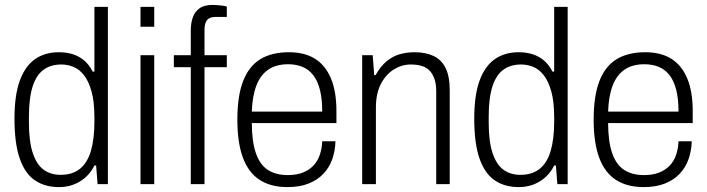

<svg xmlns="http://www.w3.org/2000/svg" viewBox="-20 -751 2884 783"><path d="M221 12Q163 12 122.5 -15.5Q82 -43 60.5 -104.5Q39 -166 39 -267Q39 -362 60.5 -421.5Q82 -481 122.5 -509.5Q163 -538 220 -538Q251 -538 276.5 -530Q302 -522 322.5 -505Q343 -488 358 -459H365V-723H420V0H378L372 -76H365Q344 -34 306 -11Q268 12 221 12ZM227 -38Q276 -38 306.5 -63Q337 -88 351 -136.5Q365 -185 365 -255V-272Q365 -337 353 -379Q341 -421 322 -445Q303 -469 279 -478.5Q255 -488 230 -488Q187 -488 157.5 -466.5Q128 -445 113 -398Q98 -351 98 -275V-251Q98 -173 114 -126Q130 -79 158.5 -58.5Q187 -38 227 -38Z M553 -642V-723H609V-642ZM553 0V-526H609V0Z M758 0V-477H689V-526H758V-626Q758 -656 766 -679.5Q774 -703 793.5 -717Q813 -731 848 -731Q857 -731 867.5 -730Q878 -729 887.5 -728Q897 -727 905 -724V-682H859Q834 -682 824 -668.5Q814 -655 814 -631V-526H905V-477H814V0Z M1152 12Q1085 12 1039.5 -17Q994 -46 971 -107Q948 -168 948 -263Q948 -360 971.5 -420.5Q995 -481 1041.5 -509.5Q1088 -538 1158 -538Q1222 -538 1264.5 -511.5Q1307 -485 1329.5 -431.5Q1352 -378 1352 -298V-249H1007Q1007 -174 1023.5 -126.5Q1040 -79 1072.5 -58Q1105 -37 1153 -37Q1189 -37 1214.5 -47Q1240 -57 1257.5 -75Q1275 -93 1284 -119Q1293 -145 1294 -175H1348Q1347 -136 1335 -102Q1323 -68 1299 -42.5Q1275 -17 1238.5 -2.5Q1202 12 1152 12ZM1007 -296H1294Q1294 -349 1284.5 -385.5Q1275 -422 1257 -445Q1239 -468 1213 -478.5Q1187 -489 1155 -489Q1106 -489 1074 -467Q1042 -445 1025.5 -402Q1009 -359 1007 -296Z M1457 0V-526H1500L1506 -445H1512Q1532 -481 1557 -501.5Q1582 -522 1610.5 -530Q1639 -538 1671 -538Q1714 -538 1746.5 -523.5Q1779 -509 1796.5 -475Q1814 -441 1814 -383V0H1759V-378Q1759 -409 1751.5 -430Q1744 -451 1731 -464Q1718 -477 1698.5 -482.5Q1679 -488 1655 -488Q1619 -488 1586.5 -468Q1554 -448 1533.5 -409Q1513 -370 1513 -312V0Z M2096 12Q2038 12 1997.5 -15.5Q1957 -43 1935.5 -104.5Q1914 -166 1914 -267Q1914 -362 1935.5 -421.5Q1957 -481 1997.5 -509.5Q2038 -538 2095 -538Q2126 -538 2151.5 -530Q2177 -522 2197.5 -505Q2218 -488 2233 -459H2240V-723H2295V0H2253L2247 -76H2240Q2219 -34 2181 -11Q2143 12 2096 12ZM2102 -38Q2151 -38 2181.5 -63Q2212 -88 2226 -136.5Q2240 -185 2240 -255V-272Q2240 -337 2228 -379Q2216 -421 2197 -445Q2178 -469 2154 -478.5Q2130 -488 2105 -488Q2062 -488 2032.5 -466.5Q2003 -445 1988 -398Q1973 -351 1973 -275V-251Q1973 -173 1989 -126Q2005 -79 2033.5 -58.5Q2062 -38 2102 -38Z M2605 12Q2538 12 2492.5 -17Q2447 -46 2424 -107Q2401 -168 2401 -263Q2401 -360 2424.5 -420.5Q2448 -481 2494.5 -509.5Q2541 -538 2611 -538Q2675 -538 2717.5 -511.5Q2760 -485 2782.5 -431.5Q2805 -378 2805 -298V-249H2460Q2460 -174 2476.5 -126.5Q2493 -79 2525.5 -58Q2558 -37 2606 -37Q2642 -37 2667.5 -47Q2693 -57 2710.5 -75Q2728 -93 2737 -119Q2746 -145 2747 -175H2801Q2800 -136 2788 -102Q2776 -68 2752 -42.5Q2728 -17 2691.5 -2.5Q2655 12 2605 12ZM2460 -296H2747Q2747 -349 2737.5 -385.5Q2728 -422 2710 -445Q2692 -468 2666 -478.5Q2640 -489 2608 -489Q2559 -489 2527 -467Q2495 -445 2478.5 -402Q2462 -359 2460 -296Z"/></svg>

Font: Archivo SemiCondensed ExtraLight
Style: Regular
Weight: 250
Width: 4
Designer: Hector Gatti
Foundry: Omnibus-Type
Version: Version 2.001